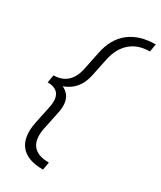

<svg xmlns="http://www.w3.org/2000/svg" viewBox="-230 -788 910 1087"><g transform="rotate(30 224.5 -244.5)"><path d="M250 222Q145 222 102.5 167.5Q60 113 81 12L105 -103Q117 -160 97.5 -189.5Q78 -219 26 -219L35 -270Q88 -270 122 -300.5Q156 -331 168 -391L192 -507Q212 -608 278 -659.5Q344 -711 449 -711L440 -660Q364 -660 315.5 -618.5Q267 -577 250 -501L225 -380Q211 -315 171 -278Q131 -241 63 -231L66 -256Q129 -245 153.5 -206.5Q178 -168 164 -102L139 18Q124 93 154 132Q184 171 259 171Z"/></g></svg>

Font: Ysabeau
Style: Italic
Weight: 400
Italic angle: -12°
Designer: Christian Thalmann (Catharsis Fonts)
Version: Version 2.000;gftools[0.9.27.dev2+g8671c4b]